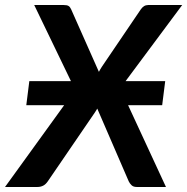

<svg xmlns="http://www.w3.org/2000/svg" viewBox="-42 -743 744 763"><path d="M213 -325 -22 0H107.5C115.2 0 122.4 -1.7 129.2 -5C136.1 -8.3 142.3 -14.2 148 -22.5L335 -296C336.7 -298.3 338.2 -300.8 339.8 -303.5C341.2 -306.2 342.8 -308.8 344.5 -311.5L469.5 -22.5C472.2 -16.8 475.9 -11.7 480.8 -7C485.6 -2.3 492.3 0 501 0H617.5L467 -325H602.5L614.5 -420.5H457L682 -723H546.5C534.8 -723 525 -717 517 -705L363 -478C360.7 -474.3 358.5 -470.8 356.5 -467.5C354.5 -464.2 352.7 -460.8 351 -457.5L240.5 -706.5C237.8 -712.5 234.5 -716.8 230.5 -719.2C226.5 -721.8 220.2 -723 211.5 -723H94L240 -420.5H74.5L62.5 -325Z"/></svg>

Font: Lato
Style: Bold Italic
Weight: 700
Italic angle: -7°
Designer: Lukasz Dziedzic
Foundry: tyPoland Lukasz Dziedzic
Version: Version 2.007; 2014-02-27